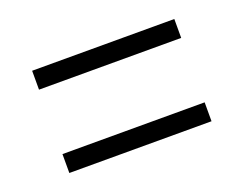

<svg xmlns="http://www.w3.org/2000/svg" viewBox="-54 -567 532 420"><g transform="rotate(-20 212.5 -357.0)"><path d="M47 -432V-476H378V-432ZM47 -238V-282H378V-238Z"/></g></svg>

Font: Noto Serif Khmer ExtraCondensed Light
Style: Regular
Weight: 300
Width: 2
Designer: Danh Hong and the Monotype Design Team
Foundry: Monotype Imaging Inc.
Version: Version 2.004